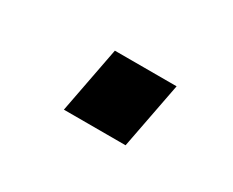

<svg xmlns="http://www.w3.org/2000/svg" viewBox="-39 -482 411 338"><g transform="rotate(30 166.5 -312.5)"><path d="M249 -380.4 223.1 -245.6H97.7L123.5 -380.4Z"/></g></svg>

Font: Arimo SemiBold
Style: Italic
Weight: 600
Italic angle: -12°
Version: Version 1.33